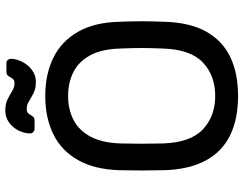

<svg xmlns="http://www.w3.org/2000/svg" viewBox="-116 -783 909 717"><g transform="rotate(-90 338.5 -424.5)"><path d="M338.5 10Q252.7 10 191.8 -19.6Q130.9 -49.2 97.7 -110.5Q64.6 -171.8 61.4 -264.9Q60.4 -309.1 60.4 -349.4Q60.4 -389.7 61.4 -434.4Q64.6 -526.4 99.3 -587.8Q133.9 -649.3 195.3 -679.6Q256.7 -710 338.5 -710Q420.2 -710 481.7 -679.6Q543.1 -649.3 578.2 -587.8Q613.4 -526.4 615.6 -434.4Q617.6 -389.7 617.6 -349.4Q617.6 -309.1 615.6 -264.9Q613.2 -171.8 579.7 -110.5Q546.1 -49.2 485.2 -19.6Q424.3 10 338.5 10ZM338.5 -75.3Q414.6 -75.3 463.4 -121.2Q512.3 -167.1 515.7 -270.1Q517.7 -314.7 517.7 -350.2Q517.7 -385.7 515.7 -429.9Q513.9 -498.6 490.6 -541.8Q467.3 -584.9 428.1 -604.8Q388.9 -624.7 338.5 -624.7Q289.1 -624.7 249.8 -604.8Q210.6 -584.9 187.2 -541.8Q163.9 -498.6 161.3 -429.9Q160.3 -385.7 160.3 -350.2Q160.3 -314.7 161.3 -270.1Q164.9 -167.1 214.1 -121.2Q263.2 -75.3 338.5 -75.3ZM390.9 -745Q366.6 -745 349.6 -753.6Q332.6 -762.2 318.8 -770.8Q305.1 -779.4 289.9 -779.4Q278.2 -779.4 272.8 -772.3Q267.4 -765.2 262.8 -757.6Q258.2 -750 247.2 -750H215.3Q208.3 -750 203.5 -755.1Q198.7 -760.2 198.7 -766.4Q198.7 -780.9 204.3 -797.3Q209.9 -813.6 221.2 -827.8Q232.6 -842.1 248.5 -850.6Q264.4 -859.2 284.3 -859.2Q309.4 -859.2 326.4 -850.6Q343.4 -842 357.2 -833.4Q371.1 -824.8 386.1 -824.8Q398.6 -824.8 403.5 -832.4Q408.4 -840 413.1 -847.5Q417.7 -855 428.7 -855H460.7Q468.9 -855 473.1 -849.9Q477.3 -844.8 477.3 -838.4Q477.3 -823.9 471.3 -807.6Q465.3 -791.4 454 -777.2Q442.6 -762.9 426.7 -754Q410.7 -745 390.9 -745Z"/></g></svg>

Font: Rubik Light
Style: Regular
Weight: 300
Designer: Hubert and Fischer
Foundry: Hubert and Fischer
Version: Version 2.300;gftools[0.9.30]